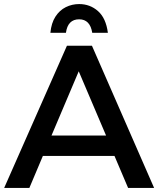

<svg xmlns="http://www.w3.org/2000/svg" viewBox="-20 -925 778 945"><path d="M738.5 0H610.5L543.5 -157.5H191L124.5 0H0.5L309.5 -700H432.5ZM502 -258 367.5 -574 233.5 -258ZM511 -763.5H434Q423.5 -830 369.5 -830Q313.5 -830 304.5 -763.5H228Q232.5 -811.5 252.8 -843Q273 -874.5 303.8 -889.8Q334.5 -905 369.5 -905Q423 -905 462.2 -870.5Q501.5 -836 511 -763.5Z"/></svg>

Font: Argentum Novus Medium
Style: Regular
Weight: 500
Designer: Julieta Ulanovsky (font) & Cristiano Sobral (main changes)
Foundry: Julieta Ulanovsky (font) & Cristiano Sobral (main changes)
Version: Version 3.00;November 27, 2020;FontCreator 13.0.0.2655 64-bi